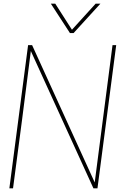

<svg xmlns="http://www.w3.org/2000/svg" viewBox="-20 -1026 680 1046"><path d="M527 -846ZM381 -846H361L257 -1006H281L372 -864L501 -1006H527ZM511 0H489L148 -748Q101 -374 51 0H31L133 -780H155L496 -32L593 -780H613Z"/></svg>

Font: Tanohe Sans Thin
Style: Italic
Weight: 100
Designer: Village Type and Design LLC & Cristiano Sobral
Foundry: Cooper Hewitt Smithsonian Design Museum
Version: Version 1.00;September 29, 2021;FontCreator 13.0.0.2655 64-b